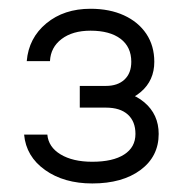

<svg xmlns="http://www.w3.org/2000/svg" viewBox="-20 -775 416 438"><path d="M264.5 -579H162V-529.5H264.5ZM221.5 -539Q270.5 -539 301.2 -565.2Q332 -591.5 332 -634Q332 -670.5 313.8 -697.8Q295.5 -725 262.8 -740Q230 -755 186.5 -755Q126 -755 85.8 -721.8Q45.5 -688.5 41 -635.5H94Q95.5 -667 120.5 -686Q145.5 -705 186.5 -705Q230.5 -705 255 -686.5Q279.5 -668 279.5 -634Q279.5 -608 264 -593.5Q248.5 -579 221.5 -579ZM221.5 -569.5V-529.5Q254 -529.5 271.5 -513.8Q289 -498 289 -469.5Q289 -439 263.2 -422.5Q237.5 -406 190.5 -406Q146 -406 118.2 -422.8Q90.5 -439.5 88 -468H35Q39.5 -418 82.8 -387.2Q126 -356.5 190.5 -356.5Q259 -356.5 300.5 -387.2Q342 -418 342 -469.5Q342 -514 309 -541.8Q276 -569.5 221.5 -569.5Z"/></svg>

Font: Overused Grotesk Light
Style: Regular
Weight: 300
Designer: RandomMaerks
Version: Version 0.005